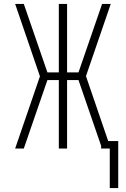

<svg xmlns="http://www.w3.org/2000/svg" viewBox="-20 -755 640 976"><path d="M538 201V0H494V-14L379 -348H321V0H279V-348H221L101 0H57L183 -367L57 -735H101L221 -387H279V-735H321V-387H379L499 -735H543L417 -368L530 -38H581V201Z"/></svg>

Font: Iosevka SS04 XLt Ex
Style: Regular
Weight: 200
Width: 7
Monospace: yes
Designer: Belleve Invis
Foundry: Belleve Invis
Version: Version 19.0.0; ttfautohint (v1.8.4)